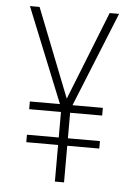

<svg xmlns="http://www.w3.org/2000/svg" viewBox="-52 -754 556 794"><g transform="rotate(5 226.0 -357.0)"><path d="M225 -346 80 -714H40L199 -321H74V-289H206V-183H74V-152H206V0H244V-152H377V-183H244V-289H377V-321H251L410 -714H371Z"/></g></svg>

Font: Noto Sans Devanagari Condensed ExtraLight
Style: Regular
Weight: 200
Width: 3
Designer: Jelle Bosma - Monotype Design Team
Foundry: Monotype Imaging Inc.
Version: Version 2.004